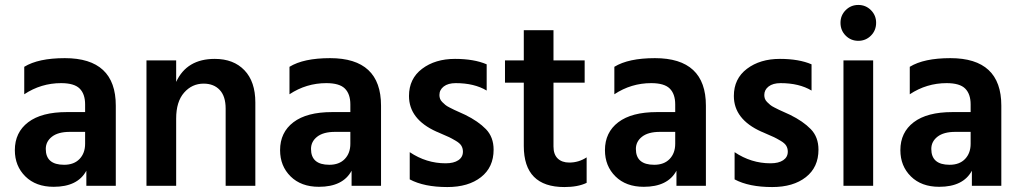

<svg xmlns="http://www.w3.org/2000/svg" viewBox="-20 -751 4126 776"><path d="M239 -85Q279 -85 301.5 -108.5Q324 -132 324 -170V-218H262Q215 -218 190 -198.5Q165 -179 165 -149Q165 -85 239 -85ZM329 -61Q294 4 197 4Q125 4 82.5 -38Q40 -80 40 -144Q40 -216 94 -257Q148 -298 250 -298H324V-329Q324 -371 302 -393Q280 -415 227 -415Q146 -415 78 -370V-481Q135 -516 242 -516Q448 -516 448 -324V0H329Z M1012 0H892V-312Q892 -362 868 -387.5Q844 -413 803 -413Q756 -413 724 -376.5Q692 -340 692 -272V0H572V-507H692V-420Q735 -513 848 -513Q924 -513 968 -467Q1012 -421 1012 -337Z M1311 -85Q1351 -85 1373.5 -108.5Q1396 -132 1396 -170V-218H1334Q1287 -218 1262 -198.5Q1237 -179 1237 -149Q1237 -85 1311 -85ZM1401 -61Q1366 4 1269 4Q1197 4 1154.5 -38Q1112 -80 1112 -144Q1112 -216 1166 -257Q1220 -298 1322 -298H1396V-329Q1396 -371 1374 -393Q1352 -415 1299 -415Q1218 -415 1150 -370V-481Q1207 -516 1314 -516Q1520 -516 1520 -324V0H1401Z M1975 -146Q1975 -75 1924 -35Q1873 5 1788 5Q1694 5 1636 -26V-136Q1703 -91 1781 -91Q1814 -91 1832.5 -103.5Q1851 -116 1851 -138Q1851 -151 1845 -161.5Q1839 -172 1822 -182Q1805 -192 1795.5 -196.5Q1786 -201 1758 -213Q1755 -214 1753.5 -215Q1752 -216 1749 -217Q1746 -218 1744 -219Q1633 -269 1633 -363Q1633 -433 1686 -473Q1739 -513 1819 -513Q1896 -513 1947 -491V-385Q1897 -415 1822 -415Q1791 -415 1773.5 -401.5Q1756 -388 1756 -367Q1756 -359 1758.5 -352Q1761 -345 1767.5 -338.5Q1774 -332 1780 -327Q1786 -322 1797 -316.5Q1808 -311 1816 -307Q1824 -303 1838 -297Q1852 -291 1860 -287Q1913 -261 1944 -229Q1975 -197 1975 -146Z M2351 -12Q2316 5 2261 5Q2097 5 2097 -161V-417H2021V-507H2097V-629H2217V-507H2343V-417H2217V-159Q2217 -127 2234 -110.5Q2251 -94 2281 -94Q2319 -94 2351 -115Z M2624 -85Q2664 -85 2686.5 -108.5Q2709 -132 2709 -170V-218H2647Q2600 -218 2575 -198.5Q2550 -179 2550 -149Q2550 -85 2624 -85ZM2714 -61Q2679 4 2582 4Q2510 4 2467.5 -38Q2425 -80 2425 -144Q2425 -216 2479 -257Q2533 -298 2635 -298H2709V-329Q2709 -371 2687 -393Q2665 -415 2612 -415Q2531 -415 2463 -370V-481Q2520 -516 2627 -516Q2833 -516 2833 -324V0H2714Z M3288 -146Q3288 -75 3237 -35Q3186 5 3101 5Q3007 5 2949 -26V-136Q3016 -91 3094 -91Q3127 -91 3145.5 -103.5Q3164 -116 3164 -138Q3164 -151 3158 -161.5Q3152 -172 3135 -182Q3118 -192 3108.5 -196.5Q3099 -201 3071 -213Q3068 -214 3066.5 -215Q3065 -216 3062 -217Q3059 -218 3057 -219Q2946 -269 2946 -363Q2946 -433 2999 -473Q3052 -513 3132 -513Q3209 -513 3260 -491V-385Q3210 -415 3135 -415Q3104 -415 3086.5 -401.5Q3069 -388 3069 -367Q3069 -359 3071.5 -352Q3074 -345 3080.5 -338.5Q3087 -332 3093 -327Q3099 -322 3110 -316.5Q3121 -311 3129 -307Q3137 -303 3151 -297Q3165 -291 3173 -287Q3226 -261 3257 -229Q3288 -197 3288 -146Z M3509 0H3389V-507H3509ZM3521 -659Q3521 -628 3500 -607Q3479 -586 3449 -586Q3419 -586 3398 -607Q3377 -628 3377 -659Q3377 -689 3398 -710Q3419 -731 3449 -731Q3479 -731 3500 -710Q3521 -689 3521 -659Z M3818 -85Q3858 -85 3880.5 -108.5Q3903 -132 3903 -170V-218H3841Q3794 -218 3769 -198.5Q3744 -179 3744 -149Q3744 -85 3818 -85ZM3908 -61Q3873 4 3776 4Q3704 4 3661.5 -38Q3619 -80 3619 -144Q3619 -216 3673 -257Q3727 -298 3829 -298H3903V-329Q3903 -371 3881 -393Q3859 -415 3806 -415Q3725 -415 3657 -370V-481Q3714 -516 3821 -516Q4027 -516 4027 -324V0H3908Z"/></svg>

Font: Hind Madurai SemiBold
Style: Regular
Weight: 600
Designer: Jyotish Sonowal
Foundry: Indian Type Foundry
Version: Version 1.001;PS 1.0;hotconv 1.0.86;makeotf.lib2.5.63406; tt